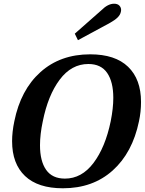

<svg xmlns="http://www.w3.org/2000/svg" viewBox="-20 -1002 778 1032"><path d="M382 -821 525 -947Q560 -982 593 -982Q612 -982 621.5 -972Q631 -962 631 -948Q631 -943 630 -940Q627 -923 612.5 -908.5Q598 -894 571 -879L399 -786ZM45 -243Q45 -293 57 -350Q91 -519 197.5 -614.5Q304 -710 465 -710Q599 -710 668.5 -643Q738 -576 738 -454Q738 -401 727 -350Q692 -181 585.5 -85.5Q479 10 318 10Q184 10 114.5 -56Q45 -122 45 -243ZM575 -350Q589 -420 589 -476Q589 -562 556 -610Q523 -658 455 -658Q364 -658 301 -574Q238 -490 210 -350Q195 -280 195 -221Q195 -136 228 -89Q261 -42 329 -42Q419 -42 482.5 -126Q546 -210 575 -350Z"/></svg>

Font: Trirong
Style: Bold Italic
Weight: 700
Italic angle: -12°
Designer: Katatrad Team
Foundry: CadsonDemak
Version: Version 1.001